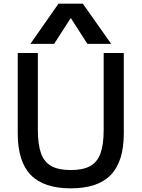

<svg xmlns="http://www.w3.org/2000/svg" viewBox="-20 -1020 774 1050"><path d="M367 10Q219 10 148 -63.5Q77 -137 77 -290V-730H187V-310Q187 -229 204.5 -181Q222 -133 261.5 -111.5Q301 -90 367 -90Q433 -90 472.5 -111.5Q512 -133 529.5 -181Q547 -229 547 -310V-730H657V-290Q657 -137 586 -63.5Q515 10 367 10ZM146 -780 300 -1000H433L588 -780H458L368 -920H366L276 -780Z"/></svg>

Font: M PLUS 2 Thin Medium
Style: Regular
Weight: 500
Version: Version 1.001